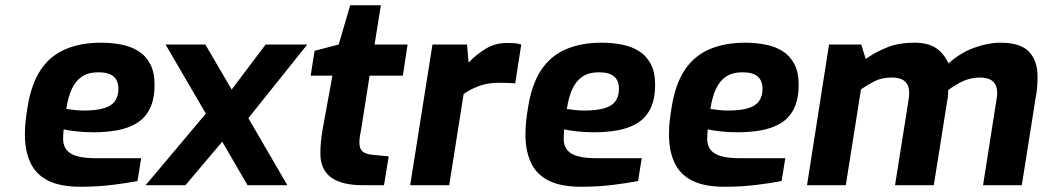

<svg xmlns="http://www.w3.org/2000/svg" viewBox="-20 -707 3981 733"><path d="M288 6Q210 6 163.5 -17.5Q117 -41 96 -86Q75 -131 75 -194Q75 -222 78 -247.5Q81 -273 85 -297Q99 -385 134.5 -439Q170 -493 228.5 -518.5Q287 -544 366 -544Q405 -544 442 -537Q479 -530 507.5 -512.5Q536 -495 553 -463.5Q570 -432 570 -384Q570 -328 552 -292Q534 -256 501.5 -236.5Q469 -217 427 -209.5Q385 -202 338 -202Q301 -202 271 -205.5Q241 -209 223 -213Q222 -205 221.5 -195.5Q221 -186 221 -177Q221 -139 250 -121Q279 -103 346 -103H519L505 -16Q465 -8 408 -1Q351 6 288 6ZM300 -285Q346 -285 375.5 -293.5Q405 -302 418.5 -320.5Q432 -339 432 -368Q432 -400 413 -415.5Q394 -431 356 -431Q318 -431 293.5 -415Q269 -399 254.5 -368Q240 -337 233 -291Q247 -289 264.5 -287Q282 -285 300 -285Z M925 0 797 -220 612 -537H764L906 -294L1077 0ZM536 0 795 -308 835 -174 688 0ZM897 -217 844 -338 994 -537H1153Z M1365 0Q1284 0 1243.5 -30Q1203 -60 1203 -122Q1203 -140 1205 -163.5Q1207 -187 1212 -215L1249 -418H1166L1181 -513L1273 -537L1317 -687H1434L1410 -537H1536L1518 -418H1391L1359 -214Q1357 -205 1354.5 -190Q1352 -175 1352 -163Q1352 -139 1364.5 -128.5Q1377 -118 1403 -116L1464 -110L1446 0Z M1546 0 1631 -537H1763L1769 -468Q1797 -498 1833.5 -520.5Q1870 -543 1916 -543Q1932 -543 1945 -542Q1958 -541 1970 -537L1947 -389Q1933 -390 1917 -390.5Q1901 -391 1885 -391Q1841 -391 1807 -378Q1773 -365 1750 -348L1695 0Z M2199 6Q2121 6 2074.5 -17.5Q2028 -41 2007 -86Q1986 -131 1986 -194Q1986 -222 1989 -247.5Q1992 -273 1996 -297Q2010 -385 2045.5 -439Q2081 -493 2139.5 -518.5Q2198 -544 2277 -544Q2316 -544 2353 -537Q2390 -530 2418.5 -512.5Q2447 -495 2464 -463.5Q2481 -432 2481 -384Q2481 -328 2463 -292Q2445 -256 2412.5 -236.5Q2380 -217 2338 -209.5Q2296 -202 2249 -202Q2212 -202 2182 -205.5Q2152 -209 2134 -213Q2133 -205 2132.5 -195.5Q2132 -186 2132 -177Q2132 -139 2161 -121Q2190 -103 2257 -103H2430L2416 -16Q2376 -8 2319 -1Q2262 6 2199 6ZM2211 -285Q2257 -285 2286.5 -293.5Q2316 -302 2329.5 -320.5Q2343 -339 2343 -368Q2343 -400 2324 -415.5Q2305 -431 2267 -431Q2229 -431 2204.5 -415Q2180 -399 2165.5 -368Q2151 -337 2144 -291Q2158 -289 2175.5 -287Q2193 -285 2211 -285Z M2747 6Q2669 6 2622.5 -17.5Q2576 -41 2555 -86Q2534 -131 2534 -194Q2534 -222 2537 -247.5Q2540 -273 2544 -297Q2558 -385 2593.5 -439Q2629 -493 2687.5 -518.5Q2746 -544 2825 -544Q2864 -544 2901 -537Q2938 -530 2966.5 -512.5Q2995 -495 3012 -463.5Q3029 -432 3029 -384Q3029 -328 3011 -292Q2993 -256 2960.5 -236.5Q2928 -217 2886 -209.5Q2844 -202 2797 -202Q2760 -202 2730 -205.5Q2700 -209 2682 -213Q2681 -205 2680.5 -195.5Q2680 -186 2680 -177Q2680 -139 2709 -121Q2738 -103 2805 -103H2978L2964 -16Q2924 -8 2867 -1Q2810 6 2747 6ZM2759 -285Q2805 -285 2834.5 -293.5Q2864 -302 2877.5 -320.5Q2891 -339 2891 -368Q2891 -400 2872 -415.5Q2853 -431 2815 -431Q2777 -431 2752.5 -415Q2728 -399 2713.5 -368Q2699 -337 2692 -291Q2706 -289 2723.5 -287Q2741 -285 2759 -285Z M3061 0 3145 -537H3268L3285 -482Q3322 -508 3366.5 -526Q3411 -544 3472 -544Q3520 -544 3551 -525Q3582 -506 3601 -465Q3647 -506 3700 -525Q3753 -544 3799 -544Q3876 -544 3908.5 -509.5Q3941 -475 3941 -415Q3941 -395 3939.5 -374.5Q3938 -354 3934 -335L3881 0H3733L3785 -331Q3786 -336 3786.5 -341.5Q3787 -347 3787 -352Q3787 -411 3721 -411Q3688 -411 3658.5 -398Q3629 -385 3600 -363Q3600 -356 3599.5 -347Q3599 -338 3597 -327L3545 0H3397L3449 -328Q3450 -336 3450.5 -341.5Q3451 -347 3451 -353Q3451 -382 3434.5 -396.5Q3418 -411 3386 -411Q3347 -411 3320 -397.5Q3293 -384 3267 -366L3209 0Z"/></svg>

Font: Exo Thin
Style: Bold Italic
Weight: 700
Italic angle: -9°
Version: Version 2.000